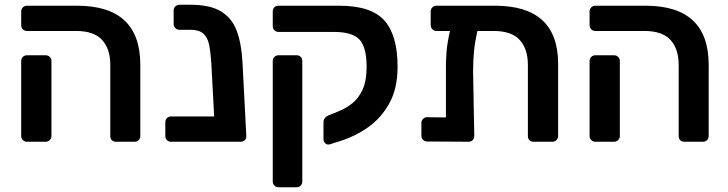

<svg xmlns="http://www.w3.org/2000/svg" viewBox="-20 -595 3058 806"><path d="M467 0Q456 0 449.5 -6.5Q443 -13 443 -24V-322Q443 -390 408.5 -427.5Q374 -465 299 -465H93Q83 -465 76 -472Q69 -479 69 -490V-547Q69 -557 76 -564Q83 -571 93 -571H304Q569 -571 569 -323V-24Q569 -14 562.5 -7Q556 0 545 0ZM93 0Q83 0 76 -7Q69 -14 69 -24V-339Q69 -349 76 -356Q83 -363 93 -363H172Q182 -363 189 -356Q196 -349 196 -339V-24Q196 -14 189 -7Q182 0 172 0Z M698 0Q687 0 680.5 -7Q674 -14 674 -24V-82Q674 -92 680.5 -99Q687 -106 698 -106H879L867 -332Q864 -376 858 -406.5Q852 -437 834 -453.5Q816 -470 779 -470H733Q723 -470 716 -477Q709 -484 709 -494V-551Q709 -561 716 -568Q723 -575 733 -575H781Q862 -575 908 -547Q954 -519 974 -465Q994 -411 998 -333L1014 -24Q1015 -14 1008 -7Q1001 0 990 0Z M1364 11Q1354 14 1346 7Q1338 0 1338 -11V-82Q1338 -102 1362 -112L1397 -126Q1431 -139 1458.5 -161Q1486 -183 1502.5 -219.5Q1519 -256 1519 -314Q1519 -396 1489.5 -428.5Q1460 -461 1381 -461H1149Q1139 -461 1132 -468Q1125 -475 1125 -485V-548Q1125 -558 1132 -564.5Q1139 -571 1149 -571H1404Q1539 -571 1594 -508.5Q1649 -446 1649 -315Q1649 -223 1614 -160.5Q1579 -98 1523.5 -59.5Q1468 -21 1405 -2ZM1149 191Q1139 191 1132 184Q1125 177 1125 167V-339Q1125 -349 1132 -356Q1139 -363 1149 -363H1225Q1236 -363 1242.5 -356Q1249 -349 1249 -339V167Q1249 177 1242.5 184Q1236 191 1225 191Z M1812 -465Q1802 -465 1795 -472Q1788 -479 1788 -490V-547Q1788 -557 1795 -564Q1802 -571 1812 -571H2058Q2323 -571 2323 -327V-24Q2323 -14 2316 -7Q2309 0 2299 0H2220Q2209 0 2202.5 -6.5Q2196 -13 2196 -24V-322Q2196 -390 2161.5 -427.5Q2127 -465 2052 -465H1984Q1974 -421 1970 -382Q1966 -343 1966 -292L1971 -24Q1971 -14 1964.5 -7Q1958 0 1947 0L1773 -1Q1763 -1 1756 -8Q1749 -15 1749 -25V-79Q1749 -89 1756 -96Q1763 -103 1773 -103L1852 -102V-289Q1851 -337 1854.5 -377.5Q1858 -418 1869 -465Z M2853 0Q2842 0 2835.5 -6.5Q2829 -13 2829 -24V-322Q2829 -390 2794.5 -427.5Q2760 -465 2685 -465H2479Q2469 -465 2462 -472Q2455 -479 2455 -490V-547Q2455 -557 2462 -564Q2469 -571 2479 -571H2690Q2955 -571 2955 -323V-24Q2955 -14 2948.5 -7Q2942 0 2931 0ZM2479 0Q2469 0 2462 -7Q2455 -14 2455 -24V-339Q2455 -349 2462 -356Q2469 -363 2479 -363H2558Q2568 -363 2575 -356Q2582 -349 2582 -339V-24Q2582 -14 2575 -7Q2568 0 2558 0Z"/></svg>

Font: Rubik Medium
Style: Regular
Weight: 500
Designer: Hubert and Fischer
Foundry: Hubert and Fischer
Version: Version 2.300; ttfautohint (v1.8.4.7-5d5b);gftools[0.9.30]